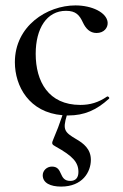

<svg xmlns="http://www.w3.org/2000/svg" viewBox="-20 -415 455 710"><path d="M376 -58C344 -36 313 -27 277 -27C159 -27 112 -114 112 -216C112 -310 153 -375 224 -375C261 -375 274 -359 287 -331C297 -310 312 -293 337 -293C365 -293 380 -313 378 -333C374 -369 320 -395 259 -395C154 -395 35 -319 35 -185C35 -96 88 1 211 11C196 54 194 60 178 98C170 116 171 119 186 127C249 162 270 185 270 221C270 243 259 254 240 254C195 254 215 201 172 201C153 201 138 216 138 233C138 262 167 275 206 275C285 275 316 221 316 176C316 136 289 115 261 99C219 74 211 65 227 12H232C292 12 337 -8 383 -50C387 -53 380 -60 376 -58Z"/></svg>

Font: Cormorant Infant Book
Style: Regular
Weight: 500
Designer: Christian Thalmann (Catharsis Fonts)
Version: Version 1.000;PS 002.000;hotconv 1.0.88;makeotf.lib2.5.64775